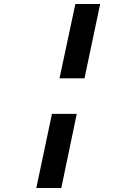

<svg xmlns="http://www.w3.org/2000/svg" viewBox="-20 -758 690 968"><path d="M280 -363 360 -738H485L406 -363ZM163 190 242 -184H367L289 190Z"/></svg>

Font: Azeret Mono Thin Medium
Style: Italic
Weight: 500
Italic angle: -12°
Version: Version 1.002